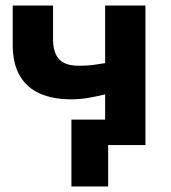

<svg xmlns="http://www.w3.org/2000/svg" viewBox="-20 -525 618 695"><path d="M238.5 150V-92H436.5V0H371.5V150ZM360.5 0V-183.5Q326.5 -175 297 -170.2Q267.5 -165.5 236.5 -165.5Q171 -165.5 124 -186.5Q77 -207.5 51.5 -251.2Q26 -295 26 -363.5V-505H172V-383Q172 -336 193.2 -311.5Q214.5 -287 265.5 -287Q296 -287 318.2 -290Q340.5 -293 360.5 -296.5V-505H506.5V0Z"/></svg>

Font: Geologica Cursive SemiBold
Style: Regular
Weight: 600
Designer: Sindre Bremnes, Frode Helland
Foundry: Monokrom Skriftforlag AS
Version: Version 1.010;gftools[0.9.28]